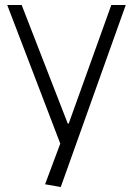

<svg xmlns="http://www.w3.org/2000/svg" viewBox="-20 -560 534 771"><path d="M161 180 232 -10 226 27 9 -540H67L252 -64H256L427 -540H485L224 191Z"/></svg>

Font: Pathway Extreme 8pt Thin 12pt Thin
Style: Regular
Weight: 250
Version: Version 1.001;gftools[0.9.26]